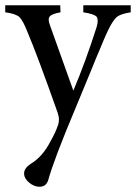

<svg xmlns="http://www.w3.org/2000/svg" viewBox="-20 -458 519 733"><path d="M479 -438V-411Q440 -405 426 -393Q411 -381 391 -339Q380 -316 365 -279Q349 -242 322 -175Q294 -107 267 -42Q185 153 164 230Q156 255 131 255Q110 255 91 239Q72 223 72 204Q72 184 98 167Q143 140 173 81Q193 46 202 18Q205 9 205 -1Q205 -14 200 -28Q123 -246 84 -338Q68 -379 54 -393Q39 -406 0 -411V-438H210L211 -411Q177 -405 170 -395Q166 -391 166 -383Q166 -373 172 -358L260 -112Q307 -223 349 -355Q353 -369 353 -378Q353 -388 349 -394Q339 -405 298 -411V-438Z"/></svg>

Font: Shafarik
Style: Regular
Weight: 400
Version: Version 1.001; ttfautohint (v1.8.4.7-5d5b)